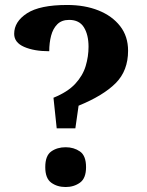

<svg xmlns="http://www.w3.org/2000/svg" viewBox="-20 -744 590 772"><path d="M195 -351Q252 -374 282.5 -407Q313 -440 324.5 -478.5Q336 -517 336 -556Q336 -604 317.5 -634Q299 -664 258 -664Q228 -664 210.5 -646.5Q193 -629 185.5 -600.5Q178 -572 178 -538Q117 -538 77 -555.5Q37 -573 37 -608Q37 -657 88.5 -690.5Q140 -724 250 -724Q321 -724 376 -702Q431 -680 463 -639Q495 -598 495 -540Q495 -460 445.5 -410Q396 -360 296 -319L283 -228H208ZM244 8Q210 8 186 -9.5Q162 -27 162 -72Q162 -118 186 -135Q210 -152 244 -152Q277 -152 301.5 -135Q326 -118 326 -72Q326 -27 301.5 -9.5Q277 8 244 8Z"/></svg>

Font: Noto Naskh Arabic UI
Style: Regular
Weight: 400
Designer: Monotype Design Team, David Williams, Mohamad Dakak and Nizar Qandah
Foundry: Monotype Imaging Inc.
Version: Version 2.014